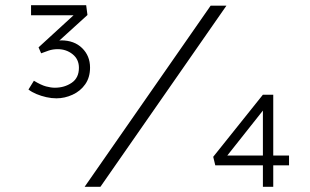

<svg xmlns="http://www.w3.org/2000/svg" viewBox="-20 -722 1197 742"><path d="M198 -342Q179 -342 159 -346.5Q139 -351 121 -358.5Q103 -366 90 -376L111 -410Q139 -393 158 -388Q177 -383 192 -383Q229 -383 257 -402Q285 -421 285 -460Q285 -493 260.5 -512.5Q236 -532 203 -532Q184 -532 168 -526.5Q152 -521 139 -516L129 -539L273 -671V-663H100V-702H313L318 -664L198 -555L169 -547Q182 -556 194.5 -561Q207 -566 216 -566Q267 -566 297.5 -536Q328 -506 328 -461Q328 -423 309.5 -396.5Q291 -370 260.5 -356Q230 -342 198 -342ZM307 0 794 -700H855L368 0ZM1027 -121H1097V-83H1027ZM841 -99 837 -121H1016L996 -112V-340L1024 -330ZM1036 0H996V-97L1024 -83H812L804 -116L996 -356H1036Z"/></svg>

Font: Lexend Zetta ExtraLight
Style: Regular
Weight: 250
Version: Version 1.007